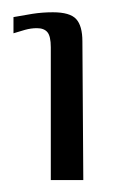

<svg xmlns="http://www.w3.org/2000/svg" viewBox="-20 -554 195 319"><path d="M64.4 -254.8V-475.5Q64.4 -493.9 58.7 -500.6Q53.1 -507.2 41.3 -507.2Q31.5 -507.2 21.5 -504.4Q11.5 -501.5 2.4 -498.7V-525.6Q17.2 -528.4 33.7 -531Q50.2 -533.6 67.8 -533.6Q96.2 -533.6 106.5 -522.4Q116.9 -511.1 116.9 -485.2L118.4 -254.8Z"/></svg>

Font: Genos Thin
Style: Regular
Weight: 100
Designer: Robert E. Leuschke
Foundry: Robert E. Leuschke
Version: Version 1.010